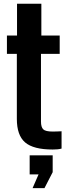

<svg xmlns="http://www.w3.org/2000/svg" viewBox="-20 -790 362 1026"><path d="M261.5 9Q158.5 9 114.2 -29Q70 -67 70 -154.5V-502H17V-600H71V-770H201V-600H299V-502H199V-140.5Q199 -111 211 -99Q223 -87 262 -87Q274 -87 284.8 -87.5Q295.5 -88 309 -88.5V4Q298.5 7 286.8 8Q275 9 261.5 9ZM154 215.5 186 142H138.5V40H261.5V130L217.5 215.5Z"/></svg>

Font: Big Shoulders Display Thin ExtraBold
Style: Regular
Weight: 800
Version: Version 2.002